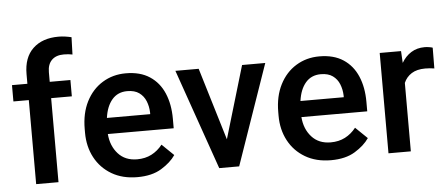

<svg xmlns="http://www.w3.org/2000/svg" viewBox="-51 -878 2352 1007"><g transform="rotate(-5 1125.0 -375.0)"><path d="M219.7 0H102.1V-442.4H21V-528.3H102.1V-579.1Q102.1 -667 151.4 -713.6Q200.7 -760.3 286.1 -760.3Q303.7 -760.3 320.8 -757.8Q337.9 -755.4 354 -751.5L351.1 -660.6Q332 -665 305.2 -665Q264.6 -665 242.2 -642.8Q219.7 -620.6 219.7 -579.1V-528.3H328.6V-442.4H219.7Z M634.8 9.8Q556.6 9.8 499.5 -23.9Q442.4 -57.6 411.6 -115.5Q380.9 -173.3 380.9 -246.1V-265.6Q380.9 -348.6 412.1 -409.9Q443.4 -471.2 497.8 -504.6Q552.2 -538.1 620.6 -538.1Q696.3 -538.1 746.3 -505.1Q796.4 -472.2 821.3 -413.8Q846.2 -355.5 846.2 -279.3V-229H499.5Q504.4 -166 541.5 -124.8Q578.6 -83.5 641.6 -83.5Q684.1 -83.5 717.3 -100.6Q750.5 -117.7 774.9 -148.9L836.9 -88.9Q811.5 -51.3 761.7 -20.8Q711.9 9.8 634.8 9.8ZM620.1 -444.3Q570.3 -444.3 540.3 -409.4Q510.3 -374.5 502 -313.5H730V-322.8Q729 -354.5 717.8 -382.3Q706.5 -410.2 682.9 -427.2Q659.2 -444.3 620.1 -444.3Z M1003.9 -528.3 1119.1 -147 1232.4 -528.3H1354.5L1170.9 0H1065.9L881.3 -528.3Z M1653.8 9.8Q1575.7 9.8 1518.6 -23.9Q1461.4 -57.6 1430.7 -115.5Q1399.9 -173.3 1399.9 -246.1V-265.6Q1399.9 -348.6 1431.2 -409.9Q1462.4 -471.2 1516.8 -504.6Q1571.3 -538.1 1639.6 -538.1Q1715.3 -538.1 1765.4 -505.1Q1815.4 -472.2 1840.3 -413.8Q1865.2 -355.5 1865.2 -279.3V-229H1518.6Q1523.4 -166 1560.5 -124.8Q1597.7 -83.5 1660.6 -83.5Q1703.1 -83.5 1736.3 -100.6Q1769.5 -117.7 1793.9 -148.9L1856 -88.9Q1830.6 -51.3 1780.8 -20.8Q1731 9.8 1653.8 9.8ZM1639.2 -444.3Q1589.4 -444.3 1559.3 -409.4Q1529.3 -374.5 1521 -313.5H1749V-322.8Q1748 -354.5 1736.8 -382.3Q1725.6 -410.2 1701.9 -427.2Q1678.2 -444.3 1639.2 -444.3Z M2236.3 -531.7 2235.4 -422.4Q2211.9 -426.3 2187.5 -426.3Q2143.6 -426.3 2115.7 -408.7Q2087.9 -391.1 2074.7 -360.4V0H1957V-528.3H2069.3L2072.8 -465.8Q2092.3 -499.5 2122.8 -518.8Q2153.3 -538.1 2194.3 -538.1Q2205.1 -538.1 2217.5 -536.1Q2230 -534.2 2236.3 -531.7Z"/></g></svg>

Font: Vazirmatn UI Medium
Style: Regular
Weight: 500
Designer: Saber Rastikerdar
Foundry: Saber Rastikerdar
Version: Version 33.003